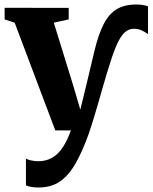

<svg xmlns="http://www.w3.org/2000/svg" viewBox="-24 -578 676 851"><path d="M147.5 253Q129 253 114.5 250.5Q100 248 91 243.5V125Q98.5 129.5 113.8 133Q129 136.5 145.5 136.5Q171.5 136.5 192.8 128Q214 119.5 231.5 102.5Q249 85.5 263.5 59.8Q278 34 290.5 0H221L41 -477.5L-3.5 -492V-543.5L280.5 -543V-492L214.5 -477.5L300 -200.5L332 -92L358 -198.5L394 -350Q412 -425.5 435.5 -471.2Q459 -517 493.8 -537.5Q528.5 -558 579 -558Q593 -558 606.8 -556.2Q620.5 -554.5 632 -550V-426.5Q616 -438.5 601.2 -444.5Q586.5 -450.5 570 -450.5Q550.5 -450.5 534.8 -439.2Q519 -428 504 -400.8Q489 -373.5 472.5 -325Q462.5 -294.5 451.8 -260Q441 -225.5 430.8 -188.8Q420.5 -152 410 -116.2Q399.5 -80.5 389.5 -47.5Q379.5 -14.5 370 13Q342.5 90.5 312.2 144.2Q282 198 242.8 225.5Q203.5 253 147.5 253Z"/></svg>

Font: Merriweather 48pt ExtraBold
Style: Regular
Weight: 800
Version: Version 2.100